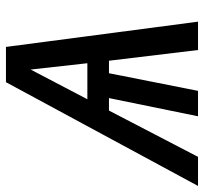

<svg xmlns="http://www.w3.org/2000/svg" viewBox="-88 -638 678 638"><g transform="rotate(-90 251.0 -319.0)"><path d="M-47.9 0 296.9 -638.2H414.1L498 0H403.8L368.2 -295.9H326.7L268.1 0H183.6L244.1 -295.9H202.6L48.8 0ZM338.9 -556.2 240.2 -367.7H359.9Z"/></g></svg>

Font: Code New Roman
Style: Italic
Weight: 400
Italic angle: -11°
Monospace: yes
Designer: Sam Radian
Foundry: Code New Roman
Version: Version 1.508 October 19, 2014